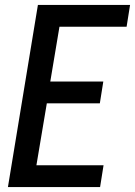

<svg xmlns="http://www.w3.org/2000/svg" viewBox="-20 -755 545 775"><path d="M12 0 133 -735H505L491 -647H220L183 -426H397L383 -338H169L127 -88H398L384 0Z"/></svg>

Font: Iosevka Semibold
Style: Italic
Weight: 600
Italic angle: -9°
Monospace: yes
Designer: Belleve Invis
Foundry: Belleve Invis
Version: Version 32.5.0; ttfautohint (v1.8.4)